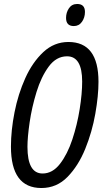

<svg xmlns="http://www.w3.org/2000/svg" viewBox="-20 -935 527 965"><path d="M407 -875Q407 -915 368 -915Q341 -915 326.5 -893.5Q312 -872 312 -845Q312 -804 351 -804Q377 -804 392 -825.5Q407 -847 407 -875ZM475 -524Q475 -724 324 -724Q252 -724 197.5 -673Q143 -622 107 -542Q71 -462 53 -370.5Q35 -279 35 -198Q35 10 188 10Q265 10 319.5 -46Q374 -102 408.5 -187Q443 -272 459 -363Q475 -454 475 -524ZM118 -197Q118 -245 129 -320.5Q140 -396 163.5 -472.5Q187 -549 225 -600.5Q263 -652 317 -652Q393 -652 393 -525Q393 -465 380.5 -386.5Q368 -308 343.5 -234Q319 -160 281.5 -111.5Q244 -63 194 -63Q118 -63 118 -197Z"/></svg>

Font: Noto Sans Display Condensed
Style: Italic
Weight: 400
Width: 3
Designer: Monotype Design team
Foundry: Monotype Imaging Inc.
Version: 1.000